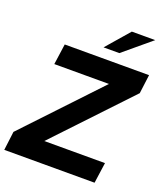

<svg xmlns="http://www.w3.org/2000/svg" viewBox="-168 -1010 965 1118"><g transform="rotate(20 314.0 -450.5)"><path d="M-8.5 0H551L569 -128H193L620 -580L635 -697H112.5L94.5 -569H433L6 -116.5ZM330.5 -758.5H428.5L599 -901H454Z"/></g></svg>

Font: HK Grotesk ExtraBold
Style: Italic
Weight: 800
Italic angle: -16°
Designer: Alfredo Marco Pradil
Foundry: Hanken Design Co.
Version: Version 3.001;FEAKit 1.0